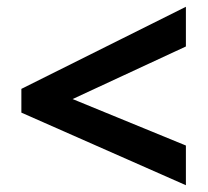

<svg xmlns="http://www.w3.org/2000/svg" viewBox="-20 -645 612 566"><path d="M528 -99V-216L194 -353L528 -508V-625L43 -383V-313Z"/></svg>

Font: Noto Traditional Nushu
Style: Bold
Weight: 700
Designer: LIU Zhao
Foundry: LiuZhao Studio
Version: Version 2.003